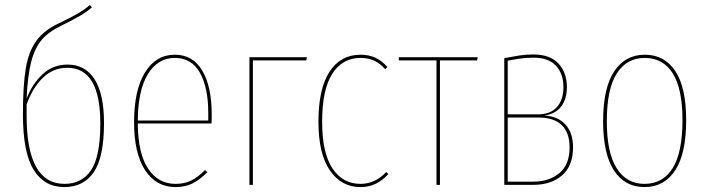

<svg xmlns="http://www.w3.org/2000/svg" viewBox="-20 -750 2865 779"><path d="M402 -251Q402 -112 360.5 -51.5Q319 9 241 9Q160 9 116.5 -61Q73 -131 73 -286Q73 -403 84.5 -472Q96 -541 127.5 -584.5Q159 -628 220 -656Q266 -678 294.5 -694.5Q323 -711 345 -730L353 -720Q332 -702 303 -685Q274 -668 227 -645Q177 -621 149 -588Q121 -555 106.5 -499Q92 -443 88 -350Q111 -410 153 -449Q195 -488 254 -488Q326 -488 364 -428Q402 -368 402 -251ZM387 -249Q387 -475 253 -475Q195 -475 153 -433.5Q111 -392 88 -326V-284Q87 -4 242 -4Q312 -4 349.5 -59.5Q387 -115 387 -249Z M838 -249H539Q540 -127 581 -65.5Q622 -4 692 -4Q728 -4 755.5 -17.5Q783 -31 812 -60L821 -51Q790 -20 760.5 -5.5Q731 9 692 9Q614 9 569 -59Q524 -127 524 -254Q524 -385 568.5 -456.5Q613 -528 689 -528Q763 -528 801 -463Q839 -398 839 -286Q839 -260 838 -249ZM825 -291Q825 -395 791 -455Q757 -515 689 -515Q621 -515 580.5 -450Q540 -385 539 -261H825Z M992 0V-518H1225L1223 -505H1006V0Z M1552 -478 1543 -469Q1522 -493 1498 -504Q1474 -515 1443 -515Q1369 -515 1328 -450.5Q1287 -386 1287 -256Q1287 -129 1329 -66.5Q1371 -4 1442 -4Q1502 -4 1547 -52L1556 -44Q1532 -18 1504.5 -4.5Q1477 9 1442 9Q1365 9 1318.5 -58.5Q1272 -126 1272 -256Q1272 -390 1317 -459Q1362 -528 1443 -528Q1476 -528 1502.5 -516Q1529 -504 1552 -478Z M1916 -505H1765V0H1751V-505H1598V-518H1918Z M2305 -152Q2305 -77 2260.5 -38.5Q2216 0 2144 0H2026V-514Q2062 -521 2087.5 -525Q2113 -529 2145 -529Q2211 -529 2245.5 -492.5Q2280 -456 2280 -397Q2280 -347 2256 -317Q2232 -287 2188 -281Q2242 -279 2273.5 -245.5Q2305 -212 2305 -152ZM2040 -504V-286H2163Q2213 -286 2239.5 -315.5Q2266 -345 2266 -397Q2266 -450 2236 -483Q2206 -516 2145 -516Q2115 -516 2088 -512Q2061 -508 2040 -504ZM2291 -152Q2291 -212 2259 -242.5Q2227 -273 2167 -273H2040V-13H2143Q2208 -13 2249.5 -47.5Q2291 -82 2291 -152Z M2764 -262Q2764 -127 2719.5 -59Q2675 9 2595 9Q2515 9 2471 -58.5Q2427 -126 2427 -258Q2427 -393 2472 -460.5Q2517 -528 2596 -528Q2676 -528 2720 -461.5Q2764 -395 2764 -262ZM2442 -258Q2442 -131 2482 -67.5Q2522 -4 2595 -4Q2669 -4 2709 -67.5Q2749 -131 2749 -262Q2749 -390 2709.5 -452.5Q2670 -515 2596 -515Q2523 -515 2482.5 -452Q2442 -389 2442 -258Z"/></svg>

Font: Fira Sans Compressed Hair
Style: Regular
Weight: 100
Width: 1
Designer: bBox Type GmbH & Carrois Corporate GbR & Edenspiekermann AG
Foundry: bBox Type GmbH & Carrois Corporate GbR & Edenspiekermann AG
Version: Version 4.301